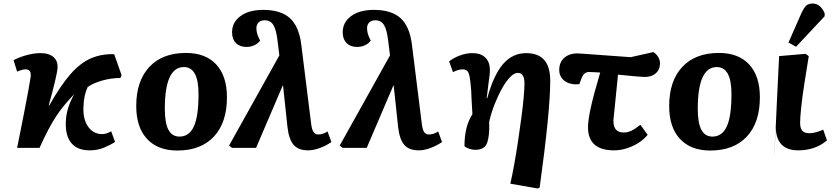

<svg xmlns="http://www.w3.org/2000/svg" viewBox="-20 -838 4743 1088"><path d="M488 14Q419 14 384.5 -27Q350 -68 353 -147Q354 -184 364.5 -220.5Q375 -257 400 -304Q368 -270 343.5 -240.5Q319 -211 297.5 -178Q276 -145 253.5 -102.5Q231 -60 204 0H77Q98 -104 115 -190.5Q132 -277 142 -333Q152 -389 154 -404Q158 -445 125 -445Q106 -445 77 -432L57 -497Q91 -515 132.5 -526Q174 -537 209 -537Q258 -537 283.5 -514.5Q309 -492 306 -450Q304 -429 291 -374Q278 -319 256 -240H259Q321 -350 376.5 -414.5Q432 -479 492 -506Q552 -533 627 -531L669 -412L662 -396Q610 -396 559 -381.5Q508 -367 477 -345Q455 -300 453 -234Q449 -165 478.5 -121.5Q508 -78 560 -78Q582 -78 610 -94L632 -34Q607 -17 569.5 -1.5Q532 14 488 14Z M985 15Q874 15 813 -51Q752 -117 752 -237Q752 -379 826 -458.5Q900 -538 1034 -538Q1145 -538 1205.5 -472.5Q1266 -407 1266 -287Q1266 -143 1192 -64Q1118 15 985 15ZM997 -64Q1052 -64 1078.5 -121.5Q1105 -179 1105 -305Q1105 -458 1022 -458Q914 -458 914 -222Q914 -141 934.5 -102.5Q955 -64 997 -64Z M1726 14Q1671 14 1644 -17Q1617 -48 1609 -118L1584 -353H1582L1431 0H1295L1278 -13L1563 -524L1553 -605Q1546 -668 1529.5 -695.5Q1513 -723 1480 -723Q1458 -723 1445.5 -711Q1433 -699 1433 -678Q1433 -650 1448 -620L1454 -608Q1443 -592 1422 -582Q1401 -572 1377 -572Q1339 -572 1317 -594Q1295 -616 1295 -655Q1295 -712 1343 -747Q1391 -782 1471 -782Q1571 -782 1622.5 -735.5Q1674 -689 1687 -587L1742 -146Q1746 -107 1755.5 -91.5Q1765 -76 1783 -76Q1810 -76 1836 -93L1858 -33Q1827 -12 1791.5 1Q1756 14 1726 14Z M2353 14Q2298 14 2271 -17Q2244 -48 2236 -118L2211 -353H2209L2058 0H1922L1905 -13L2190 -524L2180 -605Q2173 -668 2156.5 -695.5Q2140 -723 2107 -723Q2085 -723 2072.5 -711Q2060 -699 2060 -678Q2060 -650 2075 -620L2081 -608Q2070 -592 2049 -582Q2028 -572 2004 -572Q1966 -572 1944 -594Q1922 -616 1922 -655Q1922 -712 1970 -747Q2018 -782 2098 -782Q2198 -782 2249.5 -735.5Q2301 -689 2314 -587L2369 -146Q2373 -107 2382.5 -91.5Q2392 -76 2410 -76Q2437 -76 2463 -93L2485 -33Q2454 -12 2418.5 1Q2383 14 2353 14Z M3027 230 2872 203Q2883 154 2894.5 90.5Q2906 27 2916 -41Q2926 -109 2934.5 -172Q2943 -235 2947.5 -286Q2952 -337 2952 -365Q2952 -425 2914 -425Q2894 -425 2871 -401.5Q2848 -378 2825.5 -338Q2803 -298 2783.5 -249Q2764 -200 2752 -148Q2755 -71 2741 -30Q2727 11 2673 11Q2656 11 2637.5 4.5Q2619 -2 2612 -10Q2612 -122 2657 -191Q2653 -251 2652 -279.5Q2651 -308 2650 -327Q2646 -376 2641.5 -401.5Q2637 -427 2627.5 -436Q2618 -445 2602 -445Q2576 -445 2547 -429L2525 -490Q2549 -510 2586 -523.5Q2623 -537 2656 -537Q2704 -537 2730 -512Q2756 -487 2756 -441Q2756 -426 2754 -409.5Q2752 -393 2748 -363.5Q2744 -334 2738 -282L2741 -281Q2777 -413 2830.5 -475Q2884 -537 2962 -537Q3098 -537 3098 -381Q3098 -294 3083 -143Q3068 8 3038 225Z M3460 14Q3312 14 3312 -117Q3312 -156 3327.5 -227Q3343 -298 3381 -427Q3363 -428 3346.5 -429Q3330 -430 3318 -430Q3289 -430 3276 -396L3263 -361Q3213 -356 3181 -378.5Q3149 -401 3149 -442Q3149 -487 3180 -512.5Q3211 -538 3262 -535L3554 -514L3683 -543Q3720 -516 3720 -479Q3720 -444 3696.5 -423Q3673 -402 3635 -402Q3618 -402 3575 -406Q3532 -410 3482 -415Q3472 -312 3465.5 -250.5Q3459 -189 3456 -157Q3452 -124 3451 -116.5Q3450 -109 3450.5 -116Q3451 -123 3452.5 -135Q3454 -147 3455 -154.5Q3456 -162 3456 -154Q3456 -87 3514 -87Q3536 -87 3557.5 -97Q3579 -107 3609 -131L3650 -74Q3629 -48 3597.5 -28Q3566 -8 3530 3Q3494 14 3460 14Z M4005 15Q3894 15 3833 -51Q3772 -117 3772 -237Q3772 -379 3846 -458.5Q3920 -538 4054 -538Q4165 -538 4225.5 -472.5Q4286 -407 4286 -287Q4286 -143 4212 -64Q4138 15 4005 15ZM4017 -64Q4072 -64 4098.5 -121.5Q4125 -179 4125 -305Q4125 -458 4042 -458Q3934 -458 3934 -222Q3934 -141 3954.5 -102.5Q3975 -64 4017 -64Z M4504 14Q4376 14 4376 -122Q4379 -187 4383.5 -284.5Q4388 -382 4395 -520L4545 -533L4563 -520Q4549 -436 4537.5 -361Q4526 -286 4520 -228.5Q4514 -171 4514 -142Q4514 -111 4526.5 -97Q4539 -83 4567 -83Q4583 -83 4603.5 -88.5Q4624 -94 4645 -103L4666 -42Q4599 14 4504 14ZM4376 -124V-122Q4372 -43 4370.5 -6.5Q4369 30 4368.5 35.5Q4368 41 4368.5 25.5Q4369 10 4370.5 -16Q4372 -42 4373 -68.5Q4374 -95 4375 -111.5Q4376 -128 4376 -124ZM4491 -573 4448 -597 4522 -765Q4536 -795 4549 -806.5Q4562 -818 4585 -818Q4629 -818 4653 -763V-746Z"/></svg>

Font: Literata 7pt
Style: Bold Italic
Weight: 700
Italic angle: -2°
Designer: Latin by Veronika Burian and Jose Scaglione. Greek by Irene Vlachou. Cyrillic by Vera Evstafieva
Foundry: TypeTogether
Version: Version 3.002